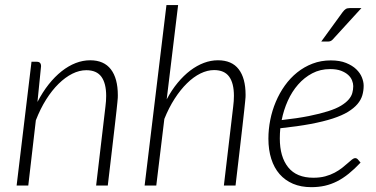

<svg xmlns="http://www.w3.org/2000/svg" viewBox="-20 -748 1514 774"><path d="M47 0 107 -499H128.5Q145.5 -499 145.5 -481L131 -337Q151.5 -376.5 176.2 -407.8Q201 -439 228.5 -460.8Q256 -482.5 285 -493.8Q314 -505 343.5 -505Q399 -505 427 -468.5Q455 -432 455 -364Q455 -359.5 454.8 -353.8Q454.5 -348 453.2 -335.5Q452 -323 449.5 -300.2Q447 -277.5 442.5 -238.8Q438 -200 431.2 -141.8Q424.5 -83.5 414.5 0H367.5L405 -318Q408 -341 408 -361.5Q408 -412 388.8 -438.5Q369.5 -465 328 -465Q300 -465 271.5 -450.8Q243 -436.5 216.2 -410.2Q189.5 -384 166 -346.8Q142.5 -309.5 124.5 -263L94 0Z M563 0 651 -727.5H698L652 -347.5Q672 -385 696.2 -414.2Q720.5 -443.5 747.2 -463.8Q774 -484 802 -494.5Q830 -505 858.5 -505Q914.5 -505 942.2 -469Q970 -433 970 -365.5Q970 -361.5 969.8 -356.2Q969.5 -351 968.2 -338.5Q967 -326 964.5 -302.8Q962 -279.5 957.5 -240.2Q953 -201 946.2 -142.2Q939.5 -83.5 929.5 0H882.5L920 -318Q923 -341 923 -361.5Q923 -412.5 903.8 -439Q884.5 -465.5 843 -465.5Q816 -465.5 788 -451.8Q760 -438 733.8 -412.2Q707.5 -386.5 684 -350Q660.5 -313.5 642.5 -268.5L610 0Z M1446 -402.5Q1446 -382 1440.5 -363.5Q1435 -345 1421 -328.5Q1407 -312 1383 -297.2Q1359 -282.5 1321.5 -270.2Q1284 -258 1232 -248.2Q1180 -238.5 1110 -231Q1109 -220.5 1108.5 -210.2Q1108 -200 1108 -190Q1108 -115.5 1141.8 -73.5Q1175.5 -31.5 1243.5 -31.5Q1270 -31.5 1291.2 -37.2Q1312.5 -43 1329.2 -52Q1346 -61 1358.8 -71Q1371.5 -81 1381.5 -90Q1391.5 -99 1398.8 -104.8Q1406 -110.5 1412 -110.5Q1418 -110.5 1422.5 -105.5L1433.5 -92.5Q1409 -66.5 1385.8 -47.8Q1362.5 -29 1338.8 -17Q1315 -5 1289.5 0.8Q1264 6.5 1235 6.5Q1193.5 6.5 1161.2 -7.2Q1129 -21 1107 -46.2Q1085 -71.5 1073.5 -107.8Q1062 -144 1062 -189Q1062 -226.5 1069.5 -264.5Q1077 -302.5 1091.8 -337.5Q1106.5 -372.5 1128.2 -403Q1150 -433.5 1178 -456Q1206 -478.5 1240 -491.5Q1274 -504.5 1313.5 -504.5Q1350 -504.5 1375.2 -494.2Q1400.5 -484 1416.2 -468.8Q1432 -453.5 1439 -435.8Q1446 -418 1446 -402.5ZM1311 -469.5Q1271 -469.5 1238.8 -452.5Q1206.5 -435.5 1181.8 -407.2Q1157 -379 1140.2 -341.8Q1123.5 -304.5 1115.5 -264Q1179 -271 1225 -280.2Q1271 -289.5 1303 -299.8Q1335 -310 1354.8 -322Q1374.5 -334 1385.5 -346.8Q1396.5 -359.5 1400.2 -373Q1404 -386.5 1404 -401Q1404 -411.5 1399.2 -423.8Q1394.5 -436 1383.5 -446Q1372.5 -456 1354.8 -462.8Q1337 -469.5 1311 -469.5ZM1437 -715.5 1321 -588.5Q1313.5 -580.5 1302.5 -580.5H1275L1361.5 -699.5Q1368 -708 1374 -711.8Q1380 -715.5 1391.5 -715.5Z"/></svg>

Font: Lato Light
Style: Italic
Weight: 300
Italic angle: -7°
Designer: Lukasz Dziedzic
Foundry: Lukasz Dziedzic
Version: Version 1.104; Western+Polish opensource